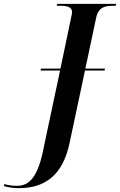

<svg xmlns="http://www.w3.org/2000/svg" viewBox="-172 -734 621 994"><path d="M-73 240C58 240 153 175 188 7L268 -369H369L372 -379H270L326 -643C337 -696 371 -704 413 -704H427L429 -714H124L122 -704H137C175 -704 201 -699 201 -671C201 -665 199 -655 197 -647L141 -379H40L38 -369H139L56 22C26 184 -20 228 -85 228C-105 228 -131 225 -149 219L-152 229C-129 236 -107 240 -73 240Z"/></svg>

Font: Noto Serif Display SemiCondensed SemiBold
Style: Italic
Weight: 600
Width: 4
Italic angle: -12°
Designer: Monotype Design Team
Foundry: Monotype Imaging Inc.
Version: Version 2.009